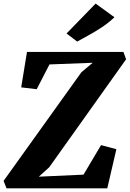

<svg xmlns="http://www.w3.org/2000/svg" viewBox="-38 -1026 708 1046"><path d="M-2.5 0 -18.5 -40.5 405.5 -632.5 467 -684 231.5 -675 162 -540 77.5 -550 109 -743H634.5L649 -703L230 -114.5L173.5 -63.5L417 -74.5L512.5 -235.5L596 -213L546.5 0ZM382.5 -799.5 324.5 -843.5 483 -1006.5 585.5 -932Q551.5 -900 514.8 -876Q478 -852 444 -833.5Q410 -815 382.5 -799.5Z"/></svg>

Font: Merriweather 28pt Black
Style: Italic
Weight: 900
Italic angle: -7.8°
Version: Version 2.101